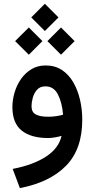

<svg xmlns="http://www.w3.org/2000/svg" viewBox="-20 -721 495 1005"><path d="M214.8 -701.2 286.1 -629.9 214.8 -558.6 143.6 -629.9ZM299.3 -577.1 370.6 -505.9 299.3 -434.6 228 -505.9ZM130.9 -577.1 202.1 -505.9 130.9 -434.6 59.1 -505.9ZM410.6 -94.2Q410.6 60.1 325.7 146.7Q240.7 233.4 84 263.7L46.4 163.1Q153.3 142.6 220.5 98.9Q287.6 55.2 302.2 -9.8Q286.1 -4.9 266.8 -1.7Q247.6 1.5 231.9 1.5Q142.1 1.5 93.5 -37.6Q44.9 -76.7 44.9 -160.6Q44.9 -198.2 56.2 -236.6Q67.4 -274.9 89.6 -306.9Q111.8 -338.9 144.3 -358.6Q176.8 -378.4 218.8 -378.4Q268.1 -378.4 304.2 -354.5Q340.3 -330.6 363.8 -289.8Q387.2 -249 398.9 -198.5Q410.6 -147.9 410.6 -94.2ZM232.4 -109.9Q253.4 -109.9 273.4 -112.8Q293.5 -115.7 310.1 -120.6Q305.2 -183.1 283.4 -226.1Q261.7 -269 217.8 -269Q189.5 -269 173.6 -251Q157.7 -232.9 151.4 -208.5Q145 -184.1 145 -165Q145 -133.3 168 -121.6Q190.9 -109.9 232.4 -109.9Z"/></svg>

Font: Vazirmatn UI Medium
Style: Regular
Weight: 500
Designer: Saber Rastikerdar
Foundry: Saber Rastikerdar
Version: Version 33.003